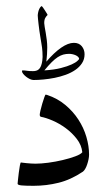

<svg xmlns="http://www.w3.org/2000/svg" viewBox="-20 -599 343 623"><path d="M269 -97.2Q269 -90.3 267.3 -82Q265.6 -73.7 262.9 -65.7Q260.3 -57.6 256.6 -51.3Q252.9 -44.9 249 -42Q209.5 -15.6 169.9 -5.9Q130.4 3.9 88.9 3.9Q64 3.9 50.5 2.7Q37.1 1.5 37.1 -2.9Q37.1 -4.4 38.3 -15.4Q39.6 -26.4 41 -38.8Q42.5 -51.3 44.4 -61.5Q46.4 -71.8 47.9 -71.8Q48.8 -71.8 54 -71Q59.1 -70.3 66.2 -69.6Q73.2 -68.8 81.1 -68.4Q88.9 -67.9 95.2 -67.9Q112.8 -67.9 136.7 -71Q160.6 -74.2 183.3 -79.6Q206.1 -85 223.9 -91.6Q241.7 -98.1 247.1 -105Q244.6 -128.4 229.2 -148.2Q213.9 -168 193.4 -183.1Q172.9 -198.2 150.6 -207.8Q128.4 -217.3 111.8 -220.2Q110.4 -221.2 109.6 -222.9Q108.9 -224.6 108.9 -226.1Q108.9 -230 111.3 -240.7Q113.8 -251.5 117.2 -262.9Q120.6 -274.4 123.8 -283.2Q127 -292 127.9 -292Q129.9 -292 132.8 -291Q166.5 -279.8 191.9 -258.5Q217.3 -237.3 234.4 -210.9Q251.5 -184.6 260.3 -154.8Q269 -125 269 -97.2ZM254.4 -422.9Q254.4 -406.7 246.1 -394Q237.8 -381.3 224.4 -372.1Q210.9 -362.8 193.4 -356.4Q175.8 -350.1 157.5 -346.4Q139.2 -342.8 121.3 -341.1Q103.5 -339.4 88.9 -339.4Q83.5 -339.4 76.9 -342.5Q70.3 -345.7 64.7 -350.1Q59.1 -354.5 55.2 -359.4Q51.3 -364.3 51.3 -368.2Q51.3 -370.6 53.2 -370.6Q60.1 -370.6 67.1 -369.4Q74.2 -368.2 86.9 -368.2Q98.1 -368.2 104.2 -372.8Q110.4 -377.4 113.8 -387.2Q116.2 -394 117.2 -401.9Q118.2 -409.7 118.2 -414.1Q118.2 -423.3 117.7 -430.4Q117.2 -437.5 116.5 -444.1Q115.7 -450.7 114.3 -458.3Q112.8 -465.8 111.3 -476.6Q109.4 -487.3 107.9 -498.5Q106.4 -509.8 105.2 -519.8Q104 -529.8 103.3 -537.4Q102.5 -544.9 102.5 -548.3Q102.5 -553.2 103.8 -558.8Q105 -564.5 106.9 -568.8Q108.9 -573.2 111.3 -576.2Q113.8 -579.1 115.7 -579.1Q116.2 -579.1 119.4 -574.7Q122.6 -570.3 126 -564.9Q129.4 -559.6 132.1 -555.2Q134.8 -550.8 134.3 -550.3Q130.4 -546.9 127 -541Q123.5 -535.2 123.5 -523.9Q123.5 -520 125 -511.7Q126.5 -503.4 128.4 -492.4Q130.4 -481.4 131.8 -469.2Q133.3 -457 133.3 -444.8Q133.3 -436.5 132.6 -423.3Q131.8 -410.2 130.4 -398.9Q155.3 -428.2 178.2 -444.1Q201.2 -460 219.7 -460Q236.3 -460 245.4 -449Q254.4 -438 254.4 -422.9ZM236.8 -407.7Q236.8 -411.1 233.6 -414.3Q230.5 -417.5 225.6 -419.7Q220.7 -421.9 215.1 -423.1Q209.5 -424.3 204.6 -424.3Q194.3 -424.3 185.3 -421.9Q176.3 -419.4 167 -413.3Q157.7 -407.2 147.2 -396.7Q136.7 -386.2 124 -370.6Q155.8 -372.6 177.5 -378.2Q199.2 -383.8 212.4 -389.9Q225.6 -396 231.2 -401.4Q236.8 -406.7 236.8 -407.7Z"/></svg>

Font: Scheherazade Rohingya
Style: Regular
Weight: 400
Designer: SIL International
Foundry: SIL International
Version: Version 2.000 (build 440/429)